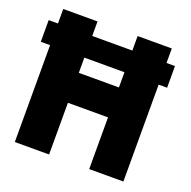

<svg xmlns="http://www.w3.org/2000/svg" viewBox="-128 -778 892 895"><g transform="rotate(20 318.0 -330.0)"><path d="M406 -256.5H207V0H37V-480.5H-9V-588H37V-660H207V-588H406V-660H575.5V-588H617.5V-480.5H575.5V0H406ZM207 -405H406V-480.5H207Z"/></g></svg>

Font: League Spartan ExtraBold
Style: Regular
Weight: 800
Foundry: The League of Moveable Type
Version: Version 2.002